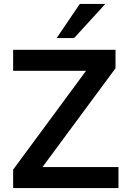

<svg xmlns="http://www.w3.org/2000/svg" viewBox="-20 -959 645 979"><path d="M47 0V-94L449 -639V-598H47V-705H569V-611L167 -67V-107H584V0ZM269 -765 387 -939H517L358 -765Z"/></svg>

Font: Nunito Sans 12pt ExtraLight
Style: Regular
Weight: 200
Version: Version 3.101;gftools[0.9.27]